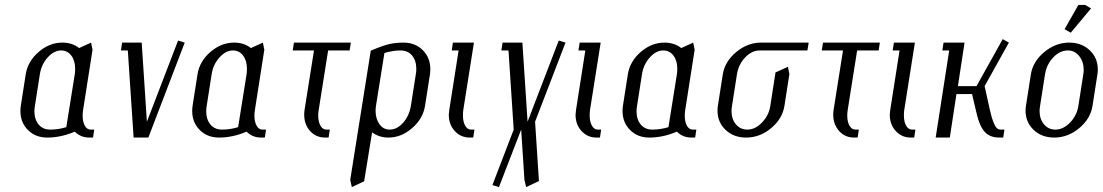

<svg xmlns="http://www.w3.org/2000/svg" viewBox="-20 -556 4458 776"><path d="M62.5 -107.4Q62.5 -117.7 64 -127.9L84 -255.9Q92.3 -308.1 136 -345.9Q179.7 -383.8 231.9 -383.8Q272 -383.8 299.8 -361.8L348.1 -383.8L354 -355L315.9 -111.8Q314 -100.6 314 -88.4Q314 -63.5 322.8 -47.9Q331.5 -32.2 346.2 -32.2H360.8L356 0H340.8Q306.2 0 282.2 -23.9Q226.1 0 170.9 0Q123.5 0 93 -30.5Q62.5 -61 62.5 -107.4ZM119.1 -106.4Q119.1 -73.2 136.2 -52.7Q153.3 -32.2 183.1 -32.2Q215.3 -32.2 248 -42L282.2 -255.9Q283.7 -263.7 283.7 -278.3Q283.7 -311 268.1 -331.5Q252.4 -352.1 227.1 -352.1Q197.8 -352.1 172.4 -323.5Q147 -294.9 141.1 -255.9L121.1 -127.9Q119.1 -118.2 119.1 -106.4Z M468.8 -352.1 473.6 -383.8H552.7L573.7 -64L699.7 -392.1L726.6 -383.8L579.6 0H520L496.6 -352.1Z M756.8 -107.4Q756.8 -117.7 758.3 -127.9L778.3 -255.9Q786.6 -308.1 830.3 -345.9Q874 -383.8 926.3 -383.8Q966.3 -383.8 994.1 -361.8L1042.5 -383.8L1048.3 -355L1010.3 -111.8Q1008.3 -100.6 1008.3 -88.4Q1008.3 -63.5 1017.1 -47.9Q1025.9 -32.2 1040.5 -32.2H1055.2L1050.3 0H1035.2Q1000.5 0 976.6 -23.9Q920.4 0 865.2 0Q817.9 0 787.4 -30.5Q756.8 -61 756.8 -107.4ZM813.5 -106.4Q813.5 -73.2 830.6 -52.7Q847.7 -32.2 877.4 -32.2Q909.7 -32.2 942.4 -42L976.6 -255.9Q978 -263.7 978 -278.3Q978 -311 962.4 -331.5Q946.8 -352.1 921.4 -352.1Q892.1 -352.1 866.7 -323.5Q841.3 -294.9 835.4 -255.9L815.4 -127.9Q813.5 -118.2 813.5 -106.4Z M1163.1 -352.1 1168 -383.8H1397.9L1393.1 -352.1H1306.2L1268.1 -111.8Q1266.1 -101.6 1266.1 -89.4Q1266.1 -64 1275.1 -48.1Q1284.2 -32.2 1299.3 -32.2H1313L1308.1 0H1293.9Q1257.3 0 1233.4 -26.4Q1209.5 -52.7 1209.5 -92.3Q1209.5 -101.6 1210.9 -111.8L1249 -352.1Z M1395.5 170.9 1478.5 -351.1Q1521 -369.6 1548.6 -376.7Q1576.2 -383.8 1610.8 -383.8Q1658.2 -383.8 1688.7 -353.3Q1719.2 -322.8 1719.2 -276.4Q1719.2 -266.1 1717.8 -255.9L1697.8 -127.9Q1689.5 -76.2 1645.5 -38.1Q1601.6 0 1549.8 0Q1512.7 0 1483.9 -21L1451.7 176.8L1401.9 200.2ZM1498 -108.4Q1498 -75.7 1513.7 -54Q1529.3 -32.2 1554.7 -32.2Q1584.5 -32.2 1609.1 -59.8Q1633.8 -87.4 1640.6 -127.9L1660.6 -255.9Q1662.6 -265.6 1662.6 -277.8Q1662.6 -311 1645.5 -331.5Q1628.4 -352.1 1598.6 -352.1Q1567.9 -352.1 1533.7 -341.8L1499.5 -127.9Q1498 -117.7 1498 -108.4Z M1793.9 -92.3Q1793.9 -98.1 1795.9 -111.8L1833.5 -352.1H1805.7L1810.5 -383.8H1895.5L1852.5 -111.8Q1851.1 -104 1851.1 -89.4Q1851.1 -64 1860.1 -48.1Q1869.1 -32.2 1883.8 -32.2H1897.5L1892.6 0H1878.9Q1842.3 0 1818.1 -26.4Q1793.9 -52.7 1793.9 -92.3Z M1970.2 191.9 2056.2 -32.2 2035.2 -352.1H2006.3L2011.2 -383.8H2091.3L2112.3 -64L2238.3 -392.1L2265.6 -383.8L2142.6 -64L2158.2 175.8L2106.4 200.2L2099.6 170.9L2086.4 -32.2L1996.6 200.2Z M2306.2 -92.3Q2306.2 -98.1 2308.1 -111.8L2345.7 -352.1H2317.9L2322.8 -383.8H2407.7L2364.7 -111.8Q2363.3 -104 2363.3 -89.4Q2363.3 -64 2372.3 -48.1Q2381.3 -32.2 2396 -32.2H2409.7L2404.8 0H2391.1Q2354.5 0 2330.3 -26.4Q2306.2 -52.7 2306.2 -92.3Z M2496.1 -107.4Q2496.1 -117.7 2497.6 -127.9L2517.6 -255.9Q2525.9 -308.1 2569.6 -345.9Q2613.3 -383.8 2665.5 -383.8Q2705.6 -383.8 2733.4 -361.8L2781.7 -383.8L2787.6 -355L2749.5 -111.8Q2747.6 -100.6 2747.6 -88.4Q2747.6 -63.5 2756.3 -47.9Q2765.1 -32.2 2779.8 -32.2H2794.4L2789.6 0H2774.4Q2739.7 0 2715.8 -23.9Q2659.7 0 2604.5 0Q2557.1 0 2526.6 -30.5Q2496.1 -61 2496.1 -107.4ZM2552.7 -106.4Q2552.7 -73.2 2569.8 -52.7Q2586.9 -32.2 2616.7 -32.2Q2648.9 -32.2 2681.6 -42L2715.8 -255.9Q2717.3 -263.7 2717.3 -278.3Q2717.3 -311 2701.7 -331.5Q2686 -352.1 2660.6 -352.1Q2631.3 -352.1 2606 -323.5Q2580.6 -294.9 2574.7 -255.9L2554.7 -127.9Q2552.7 -118.2 2552.7 -106.4Z M2879.9 -108.9Q2879.9 -118.2 2881.3 -127.9L2901.4 -255.9Q2909.7 -307.6 2955.6 -345.7Q3001.5 -383.8 3056.2 -383.8H3248.5L3243.2 -352.1H3051.3Q3018.6 -352.1 2991.9 -324.2Q2965.3 -296.4 2958.5 -255.9L2938.5 -127.9Q2936.5 -114.3 2936.5 -107.9Q2936.5 -74.7 2954.3 -53.5Q2972.2 -32.2 3000.5 -32.2Q3032.2 -32.2 3059.8 -60.8Q3087.4 -89.4 3093.3 -127.9L3114.3 -263.2L3164.6 -286.1L3170.4 -256.8L3150.4 -127.9Q3142.1 -75.7 3096.4 -37.8Q3050.8 0 2995.6 0Q2945.3 0 2912.6 -31Q2879.9 -62 2879.9 -108.9Z M3301.3 -352.1 3306.2 -383.8H3536.1L3531.2 -352.1H3444.3L3406.2 -111.8Q3404.3 -101.6 3404.3 -89.4Q3404.3 -64 3413.3 -48.1Q3422.4 -32.2 3437.5 -32.2H3451.2L3446.3 0H3432.1Q3395.5 0 3371.6 -26.4Q3347.7 -52.7 3347.7 -92.3Q3347.7 -101.6 3349.1 -111.8L3387.2 -352.1Z M3576.2 -92.3Q3576.2 -98.1 3578.1 -111.8L3615.7 -352.1H3587.9L3592.8 -383.8H3677.7L3634.8 -111.8Q3633.3 -104 3633.3 -89.4Q3633.3 -64 3642.3 -48.1Q3651.4 -32.2 3666 -32.2H3679.7L3674.8 0H3661.1Q3624.5 0 3600.3 -26.4Q3576.2 -52.7 3576.2 -92.3Z M3761.7 0 3816.4 -352.1H3788.6L3793.5 -383.8H3878.4L3851.6 -208H3926.8L4032.7 -397.9L4057.6 -383.8L3959.5 -208L3980.5 -112.8Q3984.9 -93.3 3988.3 -82Q3991.7 -70.8 3997.1 -57.6Q4002.4 -44.4 4009 -38.3Q4015.6 -32.2 4024.4 -32.2H4039.6L4034.7 0H4019.5Q3980 0 3959.2 -23.9Q3938.5 -47.9 3927.7 -95.2L3908.7 -175.8H3845.7L3818.8 0Z M4125 -108.9Q4125 -118.2 4126.5 -127.9L4146.5 -255.9Q4154.8 -307.6 4200.7 -345.7Q4246.6 -383.8 4301.3 -383.8Q4351.6 -383.8 4384.3 -352.8Q4417 -321.8 4417 -274.9Q4417 -265.6 4415.5 -255.9L4395.5 -127.9Q4387.2 -75.7 4341.6 -37.8Q4295.9 0 4240.7 0Q4190.4 0 4157.7 -31Q4125 -62 4125 -108.9ZM4181.6 -107.9Q4181.6 -74.7 4199.5 -53.5Q4217.3 -32.2 4245.6 -32.2Q4277.3 -32.2 4304.9 -60.8Q4332.5 -89.4 4338.4 -127.9L4358.4 -255.9Q4359.9 -264.6 4359.9 -273.4Q4359.9 -306.6 4341.8 -329.3Q4323.7 -352.1 4296.4 -352.1Q4263.7 -352.1 4237.1 -324.2Q4210.4 -296.4 4203.6 -255.9L4183.6 -127.9Q4181.6 -114.3 4181.6 -107.9ZM4282.7 -438 4338.4 -536.1H4365.7L4389.6 -522L4307.6 -423.8Z"/></svg>

Font: Gawaa
Style: Italic
Weight: 400
Designer: T. Christopher White
Version: Version 1.0